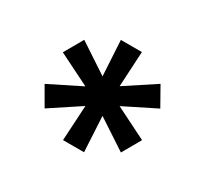

<svg xmlns="http://www.w3.org/2000/svg" viewBox="-93 -863 727 679"><g transform="rotate(30 270.0 -523.5)"><path d="M226.6 -318.4 234.9 -462.4 114.3 -382.8 70.8 -458 200.2 -522.5 70.8 -586.9 114.3 -663.1 234.9 -583.5 226.6 -727.5H312.5L304.7 -583.5L425.8 -663.1L468.8 -586.9L339.8 -522.5L468.8 -458L425.8 -382.8L304.7 -462.4L312.5 -318.4Z"/></g></svg>

Font: Inter-SemiBold
Style: Regular
Weight: 600
Designer: Rasmus Andersson
Foundry: rsms
Version: Version 4.000;git-a52131595